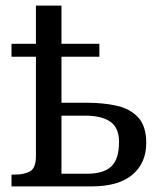

<svg xmlns="http://www.w3.org/2000/svg" viewBox="-20 -664 586 684"><path d="M21 0V-42H32Q66 -42 87 -53.5Q108 -65 108 -109V-462H21V-508H108V-644H199V-508H334V-462H199V-298H290Q347 -298 395 -287.5Q443 -277 472 -246Q501 -215 501 -155Q501 -83 451.5 -41.5Q402 0 307 0ZM289 -45Q349 -45 376.5 -71Q404 -97 404 -158Q404 -209 373 -230.5Q342 -252 283 -252H199V-45Z"/></svg>

Font: Noto Serif SemiCondensed
Style: Regular
Weight: 400
Width: 4
Designer: Monotype Design Team
Foundry: Monotype Imaging Inc.
Version: Version 2.013